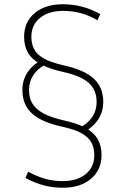

<svg xmlns="http://www.w3.org/2000/svg" viewBox="-20 -760 589 900"><path d="M358 -164Q393 -182 413 -212.5Q433 -243 433 -282Q433 -320 416.5 -347Q400 -374 365 -392.5Q330 -411 271 -424Q209 -438 169.5 -459.5Q130 -481 111.5 -512Q93 -543 93 -587Q93 -657 142.5 -698.5Q192 -740 274 -740Q321 -740 363.5 -729Q406 -718 450 -694L437 -665Q397 -688 358 -698.5Q319 -709 276 -709Q208 -709 167.5 -676Q127 -643 127 -587Q127 -557 139 -531.5Q151 -506 183.5 -487Q216 -468 277 -454Q374 -433 419 -392Q464 -351 464 -282Q464 -234 437.5 -196Q411 -158 364 -137ZM275 120Q228 120 185.5 109Q143 98 99 74L112 45Q153 67 191.5 78Q230 89 273 89Q342 89 382 56Q422 23 422 -33Q422 -64 410 -89Q398 -114 365.5 -133.5Q333 -153 272 -166Q175 -187 130 -228Q85 -269 85 -338Q85 -387 111.5 -424.5Q138 -462 185 -483L191 -456Q156 -438 136 -407.5Q116 -377 116 -338Q116 -300 132.5 -273.5Q149 -247 184.5 -228Q220 -209 278 -196Q341 -182 380 -161Q419 -140 437.5 -108.5Q456 -77 456 -33Q456 36 406.5 78Q357 120 275 120Z"/></svg>

Font: M PLUS 1 Thin ExtraLight
Style: Regular
Weight: 250
Version: Version 1.001